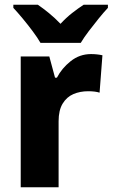

<svg xmlns="http://www.w3.org/2000/svg" viewBox="-20 -786 473 806"><path d="M362 -559Q387 -559 410 -554L398 -397Q380 -403 350 -403Q316 -403 288 -391Q260 -379 243 -351Q226 -323 226 -277V0H67V-549H187L211 -460H219Q239 -499 276.5 -529Q314 -559 362 -559ZM150 -606Q138 -627 117.5 -654.5Q97 -682 75 -708.5Q53 -735 36 -753V-766H139Q161 -751 185.5 -731Q210 -711 234 -686Q258 -712 283 -731.5Q308 -751 331 -766H433V-753Q416 -735 394.5 -708.5Q373 -682 352.5 -655Q332 -628 319 -606Z"/></svg>

Font: Noto Sans Sinhala SemiCondensed ExtraBold
Style: Regular
Weight: 800
Width: 4
Designer: Jelle Bosma - Monotype Design Team
Foundry: Monotype Imaging Inc.
Version: Version 2.006; ttfautohint (v1.8.4.7-5d5b)